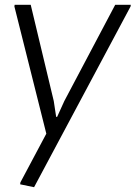

<svg xmlns="http://www.w3.org/2000/svg" viewBox="-20 -560 565 800"><path d="M64 208 65 200 173 -3 40 -533 41 -540H108L204 -139L214 -73H218L248 -139L460 -540H525L524 -533L122 220Z"/></svg>

Font: Plata Sans Light
Style: Italic
Weight: 300
Italic angle: -8°
Designer: Pablo Impallari, Andres Torresi, & Cristiano Sobral
Foundry: Pablo Impallari, Andres Torresi, & Cristiano Sobral
Version: Version 1.00;December 28, 2019;FontCreator 12.0.0.2547 64-bi